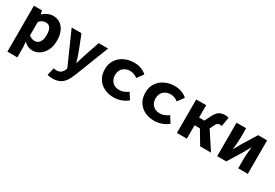

<svg xmlns="http://www.w3.org/2000/svg" viewBox="38 -1388 3523 2463"><g transform="rotate(30 1800.0 -157.0)"><path d="M72.1 184.1V-496.1H192L202.6 -445.6H206.3Q236.7 -473.3 275.5 -490.7Q314.3 -508.1 354 -508.1Q416.4 -508.1 460.6 -476.9Q504.8 -445.7 528.9 -389Q553.1 -332.4 553.1 -255.9Q553.1 -170.8 522.4 -110.8Q491.7 -50.8 442.8 -19.4Q393.8 12 337.8 12Q305.4 12 273.8 -2Q242.3 -15.9 215.8 -41.5H212.2L219.1 38.7V184.1ZM304.4 -108.3Q331.5 -108.3 353.6 -123.4Q375.7 -138.4 389 -170.7Q402.4 -202.9 402.4 -254.2Q402.4 -298.8 392.3 -328.4Q382.3 -358 362.4 -372.9Q342.5 -387.8 310.8 -387.8Q287.3 -387.8 264.8 -377.2Q242.4 -366.6 219.1 -341.6V-141.4Q240.2 -123.5 262.7 -115.9Q285.2 -108.3 304.4 -108.3Z M742.6 194Q721.4 194 702.1 191Q682.8 188 667 184L693.5 71.9Q703.3 74.9 713 76.6Q722.7 78.3 731.6 78.3Q774.8 78.3 799.2 59.9Q823.6 41.5 835.9 13.2L845.6 -12.7L631 -496.1H776.7L860.5 -282.7Q873.7 -247.7 885.9 -210.5Q898.1 -173.2 909.5 -133.8H913.5Q923.6 -170.8 935.7 -208.8Q947.8 -246.9 959.2 -282.7L1031.8 -496.1H1170.6L975.2 5.4Q951.5 67.1 921.2 109.2Q891 151.3 848.3 172.6Q805.6 194 742.6 194Z M1543.1 12Q1464.9 12 1402.3 -18.7Q1339.7 -49.5 1303.3 -107.5Q1266.9 -165.6 1266.9 -247.9Q1266.9 -330.4 1306.9 -388.5Q1346.8 -446.7 1412.3 -477.4Q1477.8 -508.1 1553.8 -508.1Q1613.1 -508.1 1661 -489.3Q1709 -470.5 1739.6 -440.7L1671.8 -349.5Q1643.3 -370.4 1616.7 -380Q1590.1 -389.5 1562 -389.5Q1519.7 -389.5 1486.9 -372.1Q1454 -354.7 1435.8 -322.8Q1417.6 -290.8 1417.6 -247.9Q1417.6 -205 1435.3 -173.1Q1453 -141.2 1484.6 -123.9Q1516.3 -106.6 1557.1 -106.6Q1596.4 -106.6 1628.8 -121Q1661.2 -135.3 1687.6 -153.9L1746.8 -61.1Q1702.6 -23.8 1648.4 -5.9Q1594.3 12 1543.1 12Z M2143.1 12Q2064.9 12 2002.3 -18.7Q1939.7 -49.5 1903.3 -107.5Q1866.9 -165.6 1866.9 -247.9Q1866.9 -330.4 1906.9 -388.5Q1946.8 -446.7 2012.3 -477.4Q2077.8 -508.1 2153.8 -508.1Q2213.1 -508.1 2261 -489.3Q2309 -470.5 2339.6 -440.7L2271.8 -349.5Q2243.3 -370.4 2216.7 -380Q2190.1 -389.5 2162 -389.5Q2119.7 -389.5 2086.9 -372.1Q2054 -354.7 2035.8 -322.8Q2017.6 -290.8 2017.6 -247.9Q2017.6 -205 2035.3 -173.1Q2053 -141.2 2084.6 -123.9Q2116.3 -106.6 2157.1 -106.6Q2196.4 -106.6 2228.8 -121Q2261.2 -135.3 2287.6 -153.9L2346.8 -61.1Q2302.6 -23.8 2248.4 -5.9Q2194.3 12 2143.1 12Z M2476.7 0V-496.1H2623.7V-313.4H2776.2L2981.6 0H2820.7L2702.7 -198.1H2623.7V0ZM2798.1 -233.4 2675.9 -260.3 2748 -404.1Q2768.7 -446 2791.3 -468.5Q2813.9 -491 2841.7 -499.5Q2869.6 -508.1 2905.1 -508.1Q2931.9 -508.1 2953.1 -499.2L2930.2 -363.7Q2923.8 -365.7 2917.1 -367.4Q2910.5 -369 2903.1 -369Q2884.9 -369 2870.5 -360.1Q2856.1 -351.2 2840.2 -318.7Z M3073.3 0V-496.1H3215.4V-358.3Q3215.4 -320.6 3211.3 -274.2Q3207.2 -227.8 3203 -182.2H3206.3Q3218.1 -205.2 3235.6 -234.7Q3253 -264.2 3263.8 -286.2L3393 -496.1H3526.7V0H3384.6V-137.8Q3384.6 -175.3 3389.1 -221.6Q3393.5 -267.9 3397.7 -314.2H3393.8Q3382 -292.1 3365.4 -261.8Q3348.7 -231.5 3336.9 -210.2L3207 0Z"/></g></svg>

Font: Source Code Pro ExtraLight
Style: Regular
Weight: 200
Monospace: yes
Designer: Paul D. Hunt, Teo Tuominen
Foundry: Adobe
Version: Version 1.026;hotconv 1.1.0;makeotfexe 2.6.0